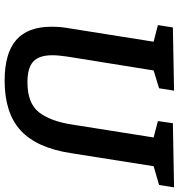

<svg xmlns="http://www.w3.org/2000/svg" viewBox="8 -750 753 808"><g transform="rotate(90 384.0 -345.5)"><path d="M498 -697 768 -702 758 -639 679 -616 624 -268Q602 -124 528.5 -56.5Q455 11 319 11Q204 11 148 -37.5Q92 -86 92 -186Q92 -204 93.5 -223Q95 -242 99 -263L155 -616L85 -634L95 -697L361 -702L351 -639L276 -616L218 -255Q215 -236 213.5 -219.5Q212 -203 212 -189Q212 -135 238 -110Q264 -85 326 -85Q414 -85 452 -133.5Q490 -182 504 -275L558 -616L489 -634Z"/></g></svg>

Font: Bitter SemiBold
Style: Italic
Weight: 600
Italic angle: -9°
Designer: Sol Matas, and Bitter project Authors
Foundry: Sol Matas
Version: Version 2.001